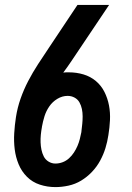

<svg xmlns="http://www.w3.org/2000/svg" viewBox="-20 -755 540 783"><path d="M206 8Q173 8 142.5 -2Q112 -12 90 -34Q68 -56 56 -85Q44 -114 40 -146Q36 -178 38 -211.5Q40 -245 45 -277Q51 -316 64 -353Q77 -390 95 -424.5Q113 -459 135 -493Q157 -527 180 -561L296 -735H425L272 -507Q264 -495 255.5 -483Q247 -471 238 -459Q244 -460 249.5 -460Q255 -460 261 -460Q292 -460 320.5 -451.5Q349 -443 371 -424.5Q393 -406 406 -380Q419 -354 424.5 -325Q430 -296 428.5 -265Q427 -234 422 -204Q418 -177 410 -151Q402 -125 388.5 -100Q375 -75 355 -54Q335 -33 311 -18.5Q287 -4 259.5 2Q232 8 206 8ZM206 -88Q221 -88 235.5 -93.5Q250 -99 261.5 -109.5Q273 -120 281.5 -133Q290 -146 296 -160Q302 -174 305.5 -188Q309 -202 312 -217Q312 -218 312 -218.5Q312 -219 312 -219Q314 -235 315.5 -250Q317 -265 317 -280.5Q317 -296 314 -310.5Q311 -325 304 -337.5Q297 -350 284 -357Q271 -364 256 -364Q234 -364 214 -352Q194 -340 181 -321Q168 -302 161.5 -281Q155 -260 151 -238Q151 -238 151 -237.5Q151 -237 151 -237Q148 -221 146.5 -205.5Q145 -190 145.5 -174.5Q146 -159 149 -144.5Q152 -130 158.5 -117Q165 -104 178 -96Q191 -88 206 -88Z"/></svg>

Font: Iosevka Slab
Style: Bold Italic
Weight: 700
Italic angle: -9°
Monospace: yes
Designer: Belleve Invis
Foundry: Belleve Invis
Version: Version 11.1.0; ttfautohint (v1.8.3)